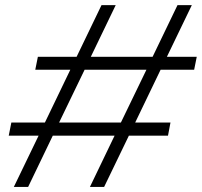

<svg xmlns="http://www.w3.org/2000/svg" viewBox="-20 -740 799 760"><path d="M24.9 -254.9H157.7L258.3 -463.9H119.6L129.9 -515.1H283.2L381.8 -719.7H438L339.4 -515.1H584L682.6 -719.7H739.3L640.6 -515.1H758.8L748.5 -463.9H615.7L515.1 -254.9H654.8L645 -203.1H490.2L392.1 0H335.9L433.6 -203.1H189L91.3 0H34.7L132.8 -203.1H14.6ZM458.5 -254.9 559.6 -463.9H314.9L213.9 -254.9Z"/></svg>

Font: Reddit Sans Chocolate Light
Style: Italic
Weight: 300
Italic angle: -11.25°
Designer: Stephen Hutchings
Version: Version 1.013